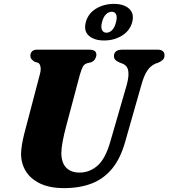

<svg xmlns="http://www.w3.org/2000/svg" viewBox="-20 -956 868 989"><path d="M549 -229 633.5 -521Q645.5 -566.5 640.2 -593Q635 -619.5 609 -629L596.5 -633.5Q579 -641.5 572.8 -649.2Q566.5 -657 567 -668.5Q567 -682 577.2 -691Q587.5 -700 607 -700H793.5Q811 -700 819.2 -692Q827.5 -684 827.5 -671.5Q827.5 -656 818.5 -647.8Q809.5 -639.5 794 -632.5L781.5 -628.5Q755 -617 738 -591.2Q721 -565.5 707.5 -516L624 -223Q600 -139 557.5 -87.2Q515 -35.5 453.2 -11.2Q391.5 13 310 13Q235.5 13 186 -11Q136.5 -35 112.2 -75.5Q88 -116 88.5 -165.5Q89 -186.5 93.5 -213Q98 -239.5 104.8 -266.5Q111.5 -293.5 117.5 -315L185.5 -574Q191.5 -594.5 188.8 -611Q186 -627.5 176 -632.5L158 -638Q146 -646.5 141 -653Q136 -659.5 136.5 -671.5Q137 -683.5 145.5 -691.8Q154 -700 168.5 -700H441.5Q476.5 -700 476.5 -673.5Q476 -662 469.2 -651Q462.5 -640 448.5 -635L428 -630Q413 -625 406.2 -611.5Q399.5 -598 391.5 -571.5L323.5 -316Q309 -262 302.8 -227.8Q296.5 -193.5 296 -169Q296 -118 320.8 -92.5Q345.5 -67 389.5 -67Q441.5 -67 482.5 -102.8Q523.5 -138.5 549 -229ZM516 -747.5Q465.5 -747.5 437.8 -772Q410 -796.5 422 -842Q434.5 -887.5 475.2 -911.8Q516 -936 566.5 -936Q618 -936 645.2 -911Q672.5 -886 661 -842Q649 -797.5 608.5 -772.5Q568 -747.5 516 -747.5ZM556 -895.5Q539.5 -895.5 525.8 -882Q512 -868.5 505.5 -842Q498.5 -815.5 505.5 -801.5Q512.5 -787.5 528.5 -787.5Q545 -787.5 558.2 -801.8Q571.5 -816 577.5 -842Q584.5 -868.5 578 -882Q571.5 -895.5 556 -895.5Z"/></svg>

Font: Fraunces ExtraBold
Style: Italic
Weight: 800
Italic angle: -16°
Version: Version 1.000;[b76b70a41]